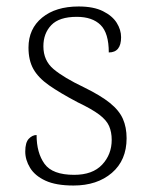

<svg xmlns="http://www.w3.org/2000/svg" viewBox="-20 -563 460 593"><path d="M207 10Q153 10 120.5 -5Q88 -20 73 -44.5Q58 -69 58 -95Q58 -123 69 -134.5Q80 -146 93 -146Q93 -91 117.5 -57Q142 -23 209 -23Q266 -23 295.5 -54.5Q325 -86 325 -131Q325 -155 317 -173.5Q309 -192 286.5 -209Q264 -226 220 -247Q165 -276 131.5 -299.5Q98 -323 83 -350Q68 -377 68 -416Q68 -474 110 -508.5Q152 -543 223 -543Q269 -543 298 -528.5Q327 -514 340.5 -492.5Q354 -471 354 -448Q354 -401 316 -401Q316 -461 290.5 -486Q265 -511 217 -511Q163 -511 138.5 -485.5Q114 -460 114 -420Q114 -376 145.5 -349.5Q177 -323 240 -293Q291 -268 319.5 -245Q348 -222 359.5 -196Q371 -170 371 -136Q371 -68 325.5 -29Q280 10 207 10Z"/></svg>

Font: Noto Serif Tibetan ExtraLight
Style: Regular
Weight: 200
Designer: Monotype Design Team
Foundry: Monotype Imaging Inc.
Version: Version 2.103; ttfautohint (v1.8.4.7-5d5b)